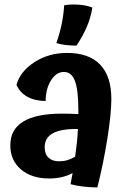

<svg xmlns="http://www.w3.org/2000/svg" viewBox="-20 -783 551 838"><path d="M466 -351Q466 -287 448.5 -177.5Q431 -68 405 35Q376 35 345 31.5Q314 28 288 21Q292 0 293.5 -10Q295 -20 297 -28Q276 -16 250 -10Q224 -4 195 -4Q118 -4 71.5 -43.5Q25 -83 25 -149Q25 -218 81.5 -252.5Q138 -287 250 -287Q271 -287 287.5 -286.5Q304 -286 322 -285Q322 -289 322 -292.5Q322 -296 322 -300Q322 -391 307 -430Q292 -469 259 -469Q226 -469 203 -433Q180 -397 179 -342Q130 -343 98 -361.5Q66 -380 52 -413Q68 -471 130 -511.5Q192 -552 273 -552Q368 -552 417 -501Q466 -450 466 -351ZM175 -140Q175 -111 191.5 -95Q208 -79 238 -79Q257 -79 274 -84Q291 -89 308 -99Q313 -135 316 -164Q319 -193 320 -220Q247 -221 211 -201.5Q175 -182 175 -140ZM383 -750Q377 -709 360 -668.5Q343 -628 314 -584Q288 -584 267 -586.5Q246 -589 226 -595Q241 -638 249.5 -679.5Q258 -721 260 -760Q290 -765 324 -762.5Q358 -760 383 -750Z"/></svg>

Font: Atma SemiBold
Style: Regular
Weight: 600
Designer: Gregori Vincens, Jeremie Hornus, Riccardo Olocco, Yoann Minet.
Foundry: black foundry
Version: Version 1.102;PS 1.100;hotconv 1.0.86;makeotf.lib2.5.63406